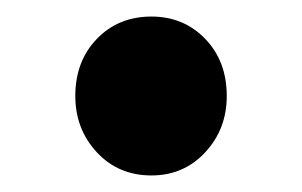

<svg xmlns="http://www.w3.org/2000/svg" viewBox="-20 -198 365 232"><path d="M163 14Q123 14 97 -14Q71 -42 71 -82Q71 -124 97 -151Q123 -178 163 -178Q202 -178 228 -151Q254 -124 254 -82Q254 -42 228 -14Q202 14 163 14Z"/></svg>

Font: Noto Sans KR
Style: Bold
Weight: 700
Designer: Ryoko NISHIZUKA  (kana, bopomofo & ideographs); Paul D. Hunt (Latin, Greek & Cyrillic); Sandoll Communications , Soo-you
Foundry: Adobe
Version: Version 2.004-H2;hotconv 1.0.118;makeotfexe 2.5.65603